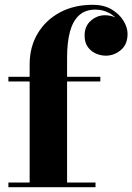

<svg xmlns="http://www.w3.org/2000/svg" viewBox="-20 -780 552 800"><path d="M103.5 0V-511.5Q103.5 -584.5 137 -640.5Q170.5 -696.5 229.5 -728.2Q288.5 -760 366.5 -760Q412.5 -760 444.8 -741Q477 -722 494.2 -694Q511.5 -666 511.5 -639Q511.5 -594.5 483.2 -571.2Q455 -548 421 -548Q401 -548 380.5 -556.5Q360 -565 346.2 -583.8Q332.5 -602.5 332.5 -631.5Q332.5 -671.5 358.8 -694Q385 -716.5 417 -716.5Q440 -716.5 461.2 -707.2Q482.5 -698 496.5 -680.5Q510.5 -663 510.5 -639H491.5Q491.5 -667 475.8 -689.8Q460 -712.5 434 -726.2Q408 -740 377.5 -740Q335.5 -740 309.5 -716.2Q283.5 -692.5 271.5 -648Q259.5 -603.5 259.5 -540V0ZM15 0V-19.5H378V0ZM15 -440.5V-460H398V-440.5Z"/></svg>

Font: Bodoni Moda ExtraBold
Style: Regular
Weight: 800
Version: Version 2.005